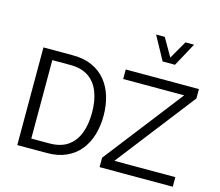

<svg xmlns="http://www.w3.org/2000/svg" viewBox="-127 -1119 1468 1284"><g transform="rotate(15 606.5 -477.0)"><path d="M601.4 -338Q601.4 -409.2 583 -470.9Q564.6 -532.6 527.1 -578.5Q489.5 -624.5 432.5 -650.4Q375.5 -676.2 298.6 -676.2H94.6V0H298.6Q375.5 0 432.5 -25.7Q489.5 -51.4 527.1 -97.6Q564.6 -143.8 583 -205.3Q601.4 -266.8 601.4 -338ZM521.5 -338Q521.5 -256.8 498.1 -195.7Q474.8 -134.5 425.6 -100.4Q376.4 -66.4 298.6 -66.4H173.8V-609.4H298.6Q376.4 -609.4 425.6 -575.5Q474.8 -541.6 498.1 -480.6Q521.5 -419.6 521.5 -338ZM664.3 -610.2H1086.7L664.3 -65.2V0H1171V-66.4H749L1171 -611.2V-676.2H664.3ZM799.9 -954.5 888.8 -791.7H974.2L1062.8 -954.5H1003.2L931.6 -830.2L860.1 -954.5Z"/></g></svg>

Font: Estedad VF
Style: Regular
Weight: 100
Designer: Amin Abedi
Version: Version 7.3